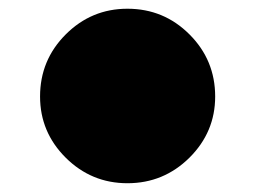

<svg xmlns="http://www.w3.org/2000/svg" viewBox="-20 -501 585 440"><path d="M71.8 -279.8Q71.8 -363.3 130.6 -422.1Q189.5 -481 272 -481Q355.5 -481 414.3 -422.1Q473.1 -363.3 473.1 -279.8Q473.1 -198.2 414.1 -139.6Q355 -81.1 272 -81.1Q189.5 -81.1 130.6 -139.6Q71.8 -198.2 71.8 -279.8Z"/></svg>

Font: Sporting Grotesque
Style: Regular
Weight: 400
Designer: Lucas LE BIHAN
Foundry: Lucas LE BIHAN
Version: Version 2.001;PS 2.1;hotconv 1.0.88;makeotf.lib2.5.647800